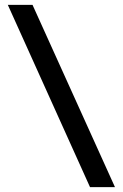

<svg xmlns="http://www.w3.org/2000/svg" viewBox="-20 -765 502 785"><path d="M348 0 12 -745H113L450 0Z"/></svg>

Font: Plus Jakarta Display
Style: Regular
Weight: 400
Designer: Gumpita Rahayu
Foundry: Tokotype Studio
Version: Version 1.000;hotconv 1.0.109;makeotfexe 2.5.65596